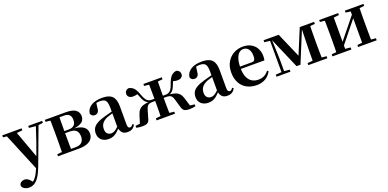

<svg xmlns="http://www.w3.org/2000/svg" viewBox="-12 -1469 5367 2657"><g transform="rotate(-20 2671.5 -140.5)"><path d="M98.5 271Q59.5 271 28.2 252.3Q-3.2 233.6 -5.4 201.1Q-0.2 171.7 22.3 158.1Q44.8 144.5 71.1 144.5Q97.6 144.5 118.5 158.4Q139.4 172.4 157.6 194L187.7 229.9L152.6 252.4L133.4 235.4Q181.2 214.9 214.7 169.1Q248.3 123.3 279 46.7L309.1 -25.6L318 -49.7L405.1 -289.9L486.4 -535.7H527.3L312 42.9Q280.1 127.2 246.7 177.4Q213.2 227.6 177 249.3Q140.7 271 98.5 271ZM285.7 72.2 34.1 -535.7H180.5L340.1 -97.3L346.1 -86.2ZM-7.3 -506.5V-535.7H278V-506.5L179.7 -495.8H93.6ZM375.5 -506.5V-535.7H580.1V-506.5L498.4 -496.1H480.8Z M619.2 0V-29.9L729 -40.2L755.9 -34.4H891.4Q952.3 -34.4 982.6 -63.8Q1013 -93.3 1013 -148.7Q1013 -205.2 984 -235.7Q955 -266.1 888.1 -266.1H755.9V-297.7H883.9Q991.7 -297.7 991.7 -401Q991.7 -449.9 967.1 -475.1Q942.5 -500.4 886.9 -500.4H755.9L729 -495.5L619.2 -506.8V-535.7H928.1Q1031 -535.7 1074.2 -501.5Q1117.4 -467.3 1117.4 -408.4Q1117.4 -377.9 1101.7 -351.4Q1086 -324.9 1043.3 -306.5Q1000.6 -288.2 918.8 -281L920.3 -288Q1003.9 -285.7 1052.7 -267.5Q1101.6 -249.2 1122.3 -218.1Q1143.1 -186.9 1143.1 -144.2Q1143.1 -106.6 1122.7 -73.9Q1102.2 -41.2 1053.3 -20.6Q1004.3 0 918.3 0ZM687.9 0Q689.6 -25.5 690.1 -67.4Q690.6 -109.4 691.1 -154.7Q691.6 -200 691.6 -234.8V-301.2Q691.6 -335.7 691.1 -381Q690.6 -426.4 690.1 -468.7Q689.6 -511 687.9 -535.7H823.5Q822.5 -511 822 -468.2Q821.5 -425.4 821 -376.5Q820.5 -327.7 820.5 -284.5V-234.8Q820.5 -200 821 -154.7Q821.5 -109.4 822 -67.4Q822.5 -25.5 823.5 0Z M1360.6 16.2Q1298.2 16.2 1257.8 -19.4Q1217.3 -54.9 1217.3 -117.6Q1217.3 -161.2 1236 -193.6Q1254.7 -226.1 1299.1 -251.5Q1343.6 -277 1419.4 -297.9Q1458.8 -309.4 1508.4 -322Q1558 -334.6 1598 -344.4V-318.9Q1558 -308.9 1518 -297.6Q1477.9 -286.4 1451.1 -276.7Q1397.3 -254.9 1370.1 -220.6Q1342.8 -186.4 1342.8 -135.9Q1342.8 -90.4 1365.1 -67.9Q1387.3 -45.3 1424 -45.3Q1440.3 -45.3 1458.7 -52.6Q1477.1 -59.9 1501.4 -79.7Q1525.8 -99.4 1559.3 -135.5L1574.8 -82.4H1539.7Q1510.6 -50.6 1485.2 -28.7Q1459.7 -6.8 1430.4 4.7Q1401 16.2 1360.6 16.2ZM1640.1 15.2Q1588.6 15.2 1561.9 -14.2Q1535.2 -43.6 1528.9 -94V-96.5V-381.4Q1528.9 -434.7 1518.8 -464.5Q1508.7 -494.3 1485.6 -506.3Q1462.5 -518.3 1424 -518.3Q1398.4 -518.3 1371.3 -512.2Q1344.2 -506.1 1307.8 -491.2L1370.1 -516.3L1359.9 -439.2Q1357.3 -395.9 1338.6 -378Q1319.8 -360.2 1294.3 -360.2Q1245.1 -360.2 1233.2 -406.5Q1242.9 -473.5 1303.4 -512.7Q1363.9 -551.9 1469.1 -551.9Q1569.4 -551.9 1614.7 -505.9Q1660.1 -459.8 1660.1 -356.2V-94.8Q1660.1 -60.3 1668.8 -47Q1677.6 -33.8 1693.7 -33.8Q1705.3 -33.8 1715.3 -40.9Q1725.3 -48.1 1738.7 -67.2L1755.9 -53.4Q1738 -17.5 1710.2 -1.1Q1682.4 15.2 1640.1 15.2Z M1771.4 0V-28.2L1923 -46L1830.5 -11.8L1874.6 -153.9Q1888.7 -198.8 1912.3 -224.7Q1935.9 -250.5 1976.1 -263.1Q2016.4 -275.7 2080.9 -279.4L2078.4 -269.4Q2038.2 -276.7 2011.8 -300.9Q1985.4 -325.1 1963.1 -386.8Q1951.7 -418.5 1939.6 -437.1Q1927.5 -455.6 1906.3 -479.7L1959.6 -436.9Q1939.9 -429.3 1920 -425.6Q1900.2 -421.8 1877.4 -421.8Q1844.9 -421.8 1822.6 -438.9Q1800.4 -456 1800.4 -485.9Q1800.4 -536.4 1853.7 -551.9Q1902.2 -545.7 1933.2 -511.4Q1964.1 -477.1 1990.5 -399.3Q2008.1 -352 2025.9 -328.7Q2043.7 -305.4 2064.3 -298.2Q2084.9 -291.1 2109 -291.1H2207V-259.4H2115.1Q2081.7 -259.4 2060.9 -253.9Q2040.2 -248.4 2027.8 -231.5Q2015.4 -214.7 2005.3 -181.4L1971.2 -64.1Q1961.4 -22.2 1937.1 -6Q1912.8 10.2 1858.7 10.2Q1836.7 10.2 1813.5 7.3Q1790.4 4.5 1771.4 0ZM2642.1 0Q2623.2 4.5 2600 7.3Q2576.8 10.2 2556.3 10.2Q2501.1 10.2 2477.3 -6Q2453.5 -22.2 2442.8 -64.1L2408.7 -181.4Q2398.9 -214.7 2386.3 -231.5Q2373.8 -248.4 2353.5 -253.9Q2333.3 -259.4 2299.1 -259.4H2207V-291.1H2305.2Q2331 -291.1 2351.1 -298.2Q2371.2 -305.4 2389.1 -328.7Q2406.9 -352 2423.4 -399.3Q2450.2 -477.1 2481.3 -511.4Q2512.5 -545.7 2561 -551.9Q2614.4 -536.4 2614.4 -485.6Q2614.4 -455.7 2591.7 -438.8Q2569.1 -421.8 2536.5 -421.8Q2513.1 -421.8 2495.2 -425.6Q2477.2 -429.3 2457.9 -436.9L2507.7 -479.7Q2486.5 -455.6 2474.7 -437.1Q2463 -418.5 2451.2 -386.8Q2428.9 -325.1 2402.6 -300.9Q2376.3 -276.7 2335.6 -269.4L2332.3 -279.4Q2396.9 -275.7 2437.5 -263.1Q2478.1 -250.5 2501.8 -224.7Q2525.6 -198.8 2539.4 -153.9L2582.8 -11.8L2490.5 -46L2642.1 -28.2ZM2141.2 0Q2142.9 -25.5 2143.4 -68.8Q2143.9 -112.1 2144.4 -163.8Q2144.9 -215.5 2144.9 -265.4V-283.9Q2144.9 -327.5 2144.4 -376.1Q2143.9 -424.6 2143.4 -467.8Q2142.9 -511 2141.2 -535.7H2272.8Q2271.8 -511 2270.9 -467.8Q2270 -424.6 2269.5 -376.1Q2269 -327.5 2269 -283.9V-265.4Q2269 -215.5 2269.5 -163.8Q2270 -112.1 2270.9 -68.8Q2271.8 -25.5 2272.8 0ZM2071.3 0V-29.9L2180.5 -40.2H2235.5L2342 -29.9V0ZM2071.3 -506.8V-535.7H2342V-506.8L2235.5 -495.5H2180.5Z M2829.6 16.2Q2767.2 16.2 2726.8 -19.4Q2686.3 -54.9 2686.3 -117.6Q2686.3 -161.2 2705 -193.6Q2723.7 -226.1 2768.1 -251.5Q2812.6 -277 2888.4 -297.9Q2927.8 -309.4 2977.4 -322Q3027 -334.6 3067 -344.4V-318.9Q3027 -308.9 2987 -297.6Q2946.9 -286.4 2920.1 -276.7Q2866.3 -254.9 2839.1 -220.6Q2811.8 -186.4 2811.8 -135.9Q2811.8 -90.4 2834.1 -67.9Q2856.3 -45.3 2893 -45.3Q2909.3 -45.3 2927.7 -52.6Q2946.1 -59.9 2970.4 -79.7Q2994.8 -99.4 3028.3 -135.5L3043.8 -82.4H3008.7Q2979.6 -50.6 2954.2 -28.7Q2928.7 -6.8 2899.4 4.7Q2870 16.2 2829.6 16.2ZM3109.1 15.2Q3057.6 15.2 3030.9 -14.2Q3004.2 -43.6 2997.9 -94V-96.5V-381.4Q2997.9 -434.7 2987.8 -464.5Q2977.7 -494.3 2954.6 -506.3Q2931.5 -518.3 2893 -518.3Q2867.4 -518.3 2840.3 -512.2Q2813.2 -506.1 2776.8 -491.2L2839.1 -516.3L2828.9 -439.2Q2826.3 -395.9 2807.6 -378Q2788.8 -360.2 2763.3 -360.2Q2714.1 -360.2 2702.2 -406.5Q2711.9 -473.5 2772.4 -512.7Q2832.9 -551.9 2938.1 -551.9Q3038.4 -551.9 3083.7 -505.9Q3129.1 -459.8 3129.1 -356.2V-94.8Q3129.1 -60.3 3137.8 -47Q3146.6 -33.8 3162.7 -33.8Q3174.3 -33.8 3184.3 -40.9Q3194.3 -48.1 3207.7 -67.2L3224.9 -53.4Q3207 -17.5 3179.2 -1.1Q3151.4 15.2 3109.1 15.2Z M3544.2 16.2Q3463.8 16.2 3401.2 -16.5Q3338.6 -49.1 3303.1 -113Q3267.6 -176.9 3267.6 -268.8Q3267.6 -358.8 3305.6 -422.2Q3343.5 -485.7 3405.2 -518.8Q3466.9 -551.9 3537.4 -551.9Q3611.1 -551.9 3661.5 -522.5Q3711.8 -493.1 3737.6 -443.2Q3763.4 -393.3 3763.4 -330.9Q3763.4 -296.1 3756.7 -270.2H3326.1V-304.6H3581.4Q3613.5 -304.6 3624.9 -322.2Q3636.3 -339.8 3636.3 -380.4Q3636.3 -446.3 3608.2 -482.2Q3580.1 -518 3532.1 -518Q3498.7 -518 3470.6 -492.9Q3442.6 -467.8 3426.1 -416Q3409.7 -364.1 3409.7 -282.7Q3409.7 -200.5 3432.9 -148.2Q3456 -95.8 3496.8 -71.7Q3537.5 -47.5 3589.4 -47.5Q3642.4 -47.5 3678.9 -67.7Q3715.3 -87.9 3742.2 -123.2L3760.1 -109.9Q3728.6 -49.8 3673.7 -16.8Q3618.7 16.2 3544.2 16.2Z M4147.3 -42.8 3945.5 -510.6H3935.7V-535.7H4063.3L4233.1 -144.6H4211.9L4374 -535.7H4407.2V-512.1H4398.2L4205.2 -42.8ZM4382.3 0 4383.9 -217.9 4392.2 -535.7H4516.1Q4515.1 -511 4514.3 -468.7Q4513.4 -426.4 4512.9 -381Q4512.4 -335.7 4512.4 -301.2V-234.8Q4512.4 -200 4512.9 -154.7Q4513.4 -109.4 4514.3 -67.4Q4515.1 -25.5 4516.1 0ZM3837.2 0V-29.9L3932.9 -37.3H3951.5L4041.9 -29.9V0ZM4305.5 0V-29.9L4414.3 -40.2H4476.6L4585.1 -29.9V0ZM3841.2 -506.8V-535.7H3947.8V-495.5H3936.5ZM3923.1 0V-535.7H3950.1L3962 -219.6V0ZM4444.6 -495.5V-535.7H4585.3V-506.8L4476.9 -495.5Z M4660.2 0V-29.9L4769 -40.2H4837.4L4939.8 -29.9V0ZM5038.6 0V-29.9L5135.5 -40.2H5203.3L5312 -29.9V0ZM4728.9 0Q4730.6 -25.5 4731.1 -67.4Q4731.6 -109.4 4732.1 -154.7Q4732.6 -200 4732.6 -234.8V-301.2Q4732.6 -335.7 4732.1 -381Q4731.6 -426.4 4731.1 -468.7Q4730.6 -511 4728.9 -535.7H4861.4V0ZM4832.7 -51.6 4784.4 -77.8H4809.4L4968.6 -274.4L5139 -485.4L5186.7 -460.9H5162.5L4998.2 -257.7ZM5110.8 0V-535.7H5242.6Q5241.6 -511 5241.1 -468.7Q5240.6 -426.4 5240.1 -381Q5239.6 -335.7 5239.6 -301.2V-234.8Q5239.6 -200 5240.1 -154.7Q5240.6 -109.4 5241.1 -67.4Q5241.6 -25.5 5242.6 0ZM4660.2 -506.8V-535.7H4939.8V-506.8L4837.7 -495.5H4770ZM5038.6 -506.8V-535.7H5312V-506.8L5203.5 -495.5H5135.8Z"/></g></svg>

Font: Noto Serif HK ExtraLight
Style: Regular
Weight: 200
Designer: Ryoko NISHIZUKA 西塚涼子 (kana & ideographs); Frank Grießhammer (Latin, Greek & Cyrillic); Wenlong ZHANG 张文龙 (bopomofo); San
Foundry: Adobe
Version: Version 2.002-H1;hotconv 1.1.0;makeotfexe 2.6.0